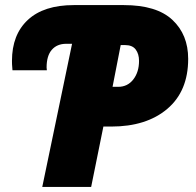

<svg xmlns="http://www.w3.org/2000/svg" viewBox="-20 -734 769 754"><path d="M263 -562H240Q204 -562 183.5 -538.5Q163 -515 163 -469L164 -458H29Q29 -463 28 -471.5Q27 -480 27 -495Q27 -598 89.5 -656Q152 -714 270 -714H466Q595 -714 657 -656Q719 -598 719 -503Q719 -376 637 -306.5Q555 -237 417 -237H386L338 0H146ZM444 -393Q481 -393 503.5 -422Q526 -451 526 -495Q526 -522 513 -539.5Q500 -557 471 -557H454L422 -393Z"/></svg>

Font: Noto Sans Display Black
Style: Italic
Weight: 900
Italic angle: -12°
Designer: Monotype Design team
Foundry: Monotype Imaging Inc.
Version: Version 1.000